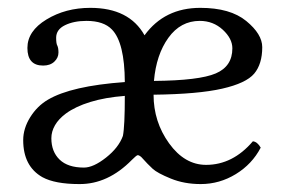

<svg xmlns="http://www.w3.org/2000/svg" viewBox="-20 -459 727 489"><path d="M265.1 -383.8Q244.1 -405.8 200.2 -405.8Q168 -405.8 145.5 -394.8Q123 -383.8 123 -362.8Q123 -347.7 126 -342.8Q128.9 -336.9 128.9 -325.2Q128.9 -312 118.4 -302Q107.9 -292 89.8 -292Q49.8 -292 49.8 -336.9Q49.8 -379.9 98.4 -409.4Q147 -439 210 -439Q309.1 -439 348.1 -369.1Q398.9 -439 490.2 -439Q566.4 -439 607.2 -405.5Q647.9 -372.1 647.9 -338.9Q647.9 -295.9 627.4 -271.5Q606.9 -247.1 545.9 -233.2Q484.9 -219.2 371.1 -217.8Q371.1 -148.9 410.6 -94Q450.2 -39.1 504.9 -39.1Q572.8 -39.1 624 -99.1Q635.3 -98.1 644 -83Q622.1 -41 580.6 -15.6Q539.1 9.8 491.2 9.8Q449.2 9.8 415 -4.2Q380.9 -18.1 368.9 -29.1Q356.9 -40 339.8 -59.1Q333 -64.9 329.6 -63.5Q326.2 -62 315.9 -51.8Q254.9 10.3 182.1 9.8Q120.1 9.8 87.9 -7.8Q39.1 -35.6 39.1 -102.1Q39.1 -131.8 56.9 -160.4Q74.7 -189 102.1 -205.1Q161.6 -240.2 297.9 -250Q297.4 -350.6 265.1 -383.8ZM297.9 -214.8Q247.6 -210.9 209.7 -199.2Q171.9 -187.5 147.9 -169.9Q129.4 -156.2 120.1 -140.1Q110.8 -124 110.8 -106.9Q110.8 -72.8 131.8 -52.5Q152.8 -32.2 193.8 -32.2Q217.8 -32.2 250 -57.6Q282.2 -83 293 -112.8Q297.9 -136.7 297.9 -214.8ZM372.1 -252.9Q487.3 -253.9 529.5 -272Q571.8 -290 571.8 -335.9Q571.8 -360.8 547.4 -383.3Q522.9 -405.8 488.8 -405.8Q439.9 -405.8 408.9 -362.8Q377.9 -319.8 372.1 -252.9Z"/></svg>

Font: Linux Libertine Display
Style: Regular
Weight: 400
Designer: Philipp H. Poll
Foundry: Philipp H. Poll
Version: Version 5.0.9